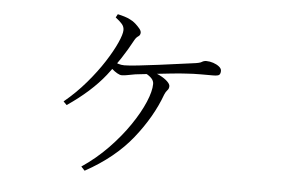

<svg xmlns="http://www.w3.org/2000/svg" viewBox="-46 -625 1093 740"><g transform="rotate(5 500.0 -255.0)"><path d="M292 36Q347 -1 392.5 -48Q438 -95 471 -143.5Q504 -192 522 -234.5Q540 -277 540 -305Q540 -317 531 -326.5Q522 -336 508 -343L519 -354Q543 -350 562 -340.5Q581 -331 592 -320.5Q603 -310 603 -302Q603 -292 597 -286Q591 -280 586 -268Q554 -180 486.5 -95.5Q419 -11 306 51ZM202 -208Q248 -246 286 -290.5Q324 -335 351 -377Q378 -419 393 -452.5Q408 -486 408 -502Q408 -515 399.5 -525Q391 -535 374 -548L381 -561Q395 -558 408 -554Q421 -550 430 -545Q441 -540 451 -531Q461 -522 468 -513.5Q475 -505 475 -498Q475 -488 467 -483Q459 -478 453 -467Q413 -392 359.5 -324.5Q306 -257 215 -195ZM416 -328Q409 -328 398.5 -334Q388 -340 378 -349Q368 -358 360 -365L371 -382Q389 -374 400 -370.5Q411 -367 423 -367Q440 -367 476.5 -371Q513 -375 555.5 -380.5Q598 -386 634 -391Q670 -396 686 -398Q712 -401 719.5 -406Q727 -411 737 -411Q750 -411 763.5 -406.5Q777 -402 786.5 -394.5Q796 -387 796 -378Q796 -368 791.5 -363Q787 -358 767 -358Q751 -358 720.5 -358Q690 -358 664 -356Q641 -355 604 -351Q567 -347 530 -343Q493 -339 468 -336Q455 -334 441 -331Q427 -328 416 -328Z"/></g></svg>

Font: Noto Serif SC ExtraLight ExtraLight
Style: Regular
Weight: 250
Version: Version 2.002-H1;hotconv 1.1.0;makeotfexe 2.6.0